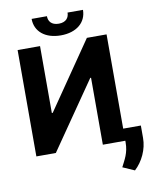

<svg xmlns="http://www.w3.org/2000/svg" viewBox="-115 -1001 1022 1293"><g transform="rotate(-10 396.0 -355.0)"><path d="M63.2 -727.3V0H196.4L512.4 -457.7H517.8V0H671.5V11C671.9 83.8 643.1 126.8 620.4 172.6L701 208.1C755 158.4 792.6 79.9 792.3 2.1V-82.7H671.5V-727.3H536.9L222.7 -269.9H216.6V-727.3ZM192.5 -917.6C192.5 -831.7 260.3 -774.1 367.9 -774.1C475.5 -774.1 543.3 -831.7 543.7 -917.6H438.2C438.2 -884.2 418.3 -854 367.9 -854C316.1 -854 296.9 -884.9 297.2 -917.6Z"/></g></svg>

Font: Magic Ui Pro
Style: Bold
Weight: 700
Designer: Stefan Endress, Andreas Faust
Version: Version 1.000;FEAKit 1.0